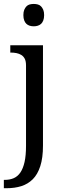

<svg xmlns="http://www.w3.org/2000/svg" viewBox="-31 -741 333 989"><path d="M190.4 -507.8V8.8Q190.4 72.3 176.5 115Q162.6 157.7 137.7 182.4Q112.8 207 78.9 217.8Q44.9 228.5 2.9 228.5H-11.2V185.5H-5.9Q20 185.5 40.3 176.5Q60.5 167.5 74.2 147.2Q87.9 127 95.5 93.5Q103 60.1 103 9.8V-403.8Q103 -425.8 96.4 -438.5Q89.8 -451.2 78.6 -458Q67.4 -464.8 53.7 -467.5Q40 -470.2 23.9 -470.2H22V-507.8ZM89.4 -663.1Q89.4 -679.7 93.8 -690.2Q98.1 -700.7 105 -708Q111.8 -715.3 121.6 -718Q131.3 -720.7 143.1 -720.7Q153.8 -720.7 163.8 -718Q173.8 -715.3 180.7 -708Q187.5 -700.7 191.9 -690.2Q196.3 -679.7 196.3 -663.1Q196.3 -647 191.9 -635.7Q187.5 -624.5 180.7 -618.2Q173.8 -611.8 163.8 -608.6Q153.8 -605.5 143.1 -605.5Q131.3 -605.5 121.6 -608.6Q111.8 -611.8 105 -618.2Q98.1 -624.5 93.8 -635.7Q89.4 -647 89.4 -663.1Z"/></svg>

Font: MUA Office
Style: Regular
Weight: 400
Designer: Khon Soe Zaw Thu
Foundry: Myanmar Unicode
Version: Version 2.10 June 24, 2017